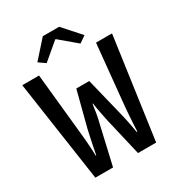

<svg xmlns="http://www.w3.org/2000/svg" viewBox="-196 -958 993 1080"><g transform="rotate(-30 300.0 -418.5)"><path d="M105 0 9 -656H118L158 -261Q161 -233 163 -209.5Q165 -186 166.5 -162Q168 -138 169 -106H172Q178 -138 183 -162Q188 -186 193 -209.5Q198 -233 204 -260L263 -488H347L403 -260Q410 -233 415 -210Q420 -187 425 -162.5Q430 -138 435 -106H439Q441 -138 442 -162.5Q443 -187 445 -210Q447 -233 449 -260L488 -656H592L500 0H382L324 -248Q318 -278 312 -308Q306 -338 302 -368H299Q295 -338 290 -308Q285 -278 277 -248L220 0ZM190 -695 147 -725 247 -837H353L453 -725L410 -695L302 -786H298Z"/></g></svg>

Font: Source Code Pro ExtraLight Medium
Style: Regular
Weight: 500
Monospace: yes
Version: Version 1.018;hotconv 1.0.116;makeotfexe 2.5.65601